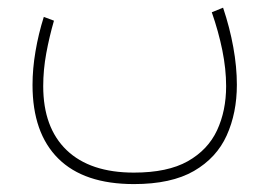

<svg xmlns="http://www.w3.org/2000/svg" viewBox="-20 -254 687 490"><path d="M321.8 186.5Q407.7 186.5 459.2 157.5Q510.7 128.4 533.9 78.6Q557.1 28.8 557.1 -34.2Q557.1 -77.6 547.4 -125.7Q537.6 -173.8 520.5 -222.7L549.3 -234.4Q566.4 -183.6 575.4 -133.5Q584.5 -83.5 584.5 -37.6Q584.5 34.2 558.6 91.6Q532.7 148.9 474.9 182.4Q417 215.8 321.8 215.8Q194.3 215.8 128.7 150.6Q63 85.4 63 -37.1Q63 -78.6 70.6 -123Q78.1 -167.5 91.8 -210.9L117.7 -201.2Q106 -160.6 98.1 -118.2Q90.3 -75.7 90.3 -34.2Q90.3 71.8 150.1 129.2Q210 186.5 321.8 186.5Z"/></svg>

Font: Vazirmatn RD UI Thin
Style: Regular
Weight: 100
Designer: Saber Rastikerdar
Foundry: Saber Rastikerdar
Version: Version 33.003